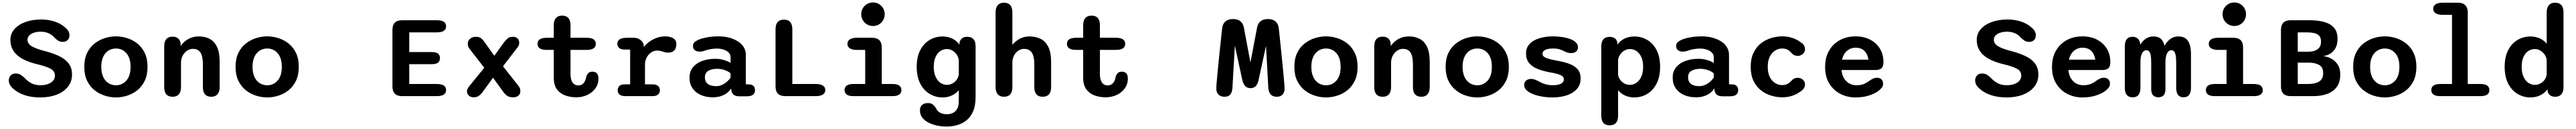

<svg xmlns="http://www.w3.org/2000/svg" viewBox="-20 -784 21086 1052"><path d="M310 10.5Q236.5 10.5 180.8 -8.5Q125 -27.5 91 -58.5Q52 -88.5 52 -130Q52 -149.5 65.8 -167Q79.5 -184.5 108 -184.5Q132.5 -184.5 149.5 -173.8Q166.5 -163 181.5 -148Q203.5 -124 234.5 -106.5Q265.5 -89 312.5 -89Q344.5 -89 371.2 -98.2Q398 -107.5 413.8 -125Q429.5 -142.5 429.5 -167Q429.5 -204 393.8 -223.5Q358 -243 287.5 -259.5Q171.5 -287 118.2 -336.2Q65 -385.5 65 -457.5Q65 -509.5 98.5 -547Q132 -584.5 189.2 -604.8Q246.5 -625 317.5 -625Q374.5 -625 425.8 -608.8Q477 -592.5 510.5 -562Q527.5 -549.5 538 -533Q548.5 -516.5 548.5 -496Q548.5 -471 533.2 -456.8Q518 -442.5 494 -442.5Q469.5 -442.5 452.2 -455Q435 -467.5 423.5 -479.5Q407.5 -499 379.2 -512.2Q351 -525.5 311 -525.5Q281.5 -525.5 257.2 -517.2Q233 -509 219 -494.2Q205 -479.5 205 -459.5Q205 -428 239.2 -407.2Q273.5 -386.5 343.5 -368.5Q412.5 -351 463 -327Q513.5 -303 541.5 -266.8Q569.5 -230.5 569.5 -176Q569.5 -118.5 536 -76.8Q502.5 -35 444 -12.2Q385.5 10.5 310 10.5Z M929.5 10.5Q883.5 10.5 838 -3.8Q792.5 -18 754.2 -48Q716 -78 693 -125.2Q670 -172.5 670 -239Q670 -305.5 693 -352.5Q716 -399.5 754.2 -429.2Q792.5 -459 838 -473.2Q883.5 -487.5 929.5 -487.5Q974.5 -487.5 1020.2 -473.2Q1066 -459 1103.8 -429.2Q1141.5 -399.5 1164.5 -352.5Q1187.5 -305.5 1187.5 -239Q1187.5 -172.5 1164.5 -125.2Q1141.5 -78 1103.8 -48Q1066 -18 1020.2 -3.8Q974.5 10.5 929.5 10.5ZM929.5 -88.5Q952.5 -88.5 973.5 -97.2Q994.5 -106 1011.8 -124.2Q1029 -142.5 1038.8 -170.8Q1048.5 -199 1048.5 -239Q1048.5 -278.5 1038.8 -306.8Q1029 -335 1011.8 -353.2Q994.5 -371.5 973.5 -380Q952.5 -388.5 929.5 -388.5Q906.5 -388.5 884.8 -380Q863 -371.5 846 -353.2Q829 -335 819 -306.8Q809 -278.5 809 -239Q809 -199 819 -170.8Q829 -142.5 846 -124.2Q863 -106 884.8 -97.2Q906.5 -88.5 929.5 -88.5Z M1709.5 5Q1640.5 5 1640.5 -74.5V-258.5Q1640.5 -322 1621.8 -353.8Q1603 -385.5 1559.5 -385.5Q1539 -385.5 1521.2 -376.5Q1503.5 -367.5 1490 -351.8Q1476.5 -336 1469 -315.8Q1461.5 -295.5 1461.5 -273V-74.5Q1461.5 5 1392.5 5Q1324 5 1324 -74.5V-405.5Q1324 -485 1392.5 -485Q1447.5 -485 1458 -433L1458.5 -408.5Q1481.5 -442.5 1519.5 -464.8Q1557.5 -487 1607 -487Q1658.5 -487 1697 -466.5Q1735.5 -446 1756.8 -400.2Q1778 -354.5 1778 -278.5V-74.5Q1778 -36 1760.2 -15.5Q1742.5 5 1709.5 5Z M2167.5 10.5Q2121.5 10.5 2076 -3.8Q2030.5 -18 1992.2 -48Q1954 -78 1931 -125.2Q1908 -172.5 1908 -239Q1908 -305.5 1931 -352.5Q1954 -399.5 1992.2 -429.2Q2030.5 -459 2076 -473.2Q2121.5 -487.5 2167.5 -487.5Q2212.5 -487.5 2258.2 -473.2Q2304 -459 2341.8 -429.2Q2379.5 -399.5 2402.5 -352.5Q2425.5 -305.5 2425.5 -239Q2425.5 -172.5 2402.5 -125.2Q2379.5 -78 2341.8 -48Q2304 -18 2258.2 -3.8Q2212.5 10.5 2167.5 10.5ZM2167.5 -88.5Q2190.5 -88.5 2211.5 -97.2Q2232.5 -106 2249.8 -124.2Q2267 -142.5 2276.8 -170.8Q2286.5 -199 2286.5 -239Q2286.5 -278.5 2276.8 -306.8Q2267 -335 2249.8 -353.2Q2232.5 -371.5 2211.5 -380Q2190.5 -388.5 2167.5 -388.5Q2144.5 -388.5 2122.8 -380Q2101 -371.5 2084 -353.2Q2067 -335 2057 -306.8Q2047 -278.5 2047 -239Q2047 -199 2057 -170.8Q2067 -142.5 2084 -124.2Q2101 -106 2122.8 -97.2Q2144.5 -88.5 2167.5 -88.5Z M3631 -569.5Q3631 -520 3555 -520H3329.5V-359.5H3511Q3550 -359.5 3565.5 -346.8Q3581 -334 3581 -310Q3581 -286 3565.5 -273.2Q3550 -260.5 3511 -260.5H3329.5V-99H3555Q3631 -99 3631 -49.5Q3631 0 3555 0H3271.5Q3192 0 3192 -79.5V-540Q3192 -619 3271.5 -619H3555Q3631 -619 3631 -569.5Z M4177 -484Q4202 -484 4215.8 -471Q4229.5 -458 4229.5 -435.5Q4229.5 -421 4224.8 -411.2Q4220 -401.5 4210.5 -390.5L4097 -243.5L4224.5 -82.5Q4234 -71 4236.5 -60.2Q4239 -49.5 4239 -40Q4239 -16 4222.2 -3.2Q4205.5 9.5 4180.5 9.5Q4147 9.5 4129.2 -3.8Q4111.5 -17 4092 -44.5L4015.5 -150L3931 -35Q3918.5 -17.5 3901.5 -4Q3884.5 9.5 3856 9.5Q3833 9.5 3817.5 -4.5Q3802 -18.5 3802 -39Q3802 -48.5 3805.8 -58Q3809.5 -67.5 3818.5 -78L3943.5 -231.5L3824 -384.5Q3815 -395.5 3812 -406.2Q3809 -417 3809 -429.5Q3809 -453 3828 -468.5Q3847 -484 3874 -484Q3905 -484 3921.2 -469.2Q3937.5 -454.5 3956 -426.5L4026 -329L4096 -426.5Q4116 -453.5 4132.5 -468.8Q4149 -484 4177 -484Z M4455.5 -377Q4379.5 -377 4379.5 -426.5Q4379.5 -476 4455.5 -476H4512.5V-577Q4512.5 -656.5 4581 -656.5Q4649.5 -656.5 4649.5 -577V-476H4780.5Q4856.5 -476 4856.5 -426.5Q4856.5 -377 4780.5 -377H4649.5V-181Q4649.5 -148 4657.8 -127.2Q4666 -106.5 4680.2 -97Q4694.5 -87.5 4713 -87.5Q4742 -87.5 4758.2 -108.2Q4774.5 -129 4778.5 -158Q4783.5 -175 4794.8 -187.2Q4806 -199.5 4829 -199.5Q4851 -199.5 4864.5 -186.8Q4878 -174 4878 -143Q4878 -97 4852.5 -62.5Q4827 -28 4785.8 -9.2Q4744.5 9.5 4697 9.5Q4649 9.5 4606.8 -5.5Q4564.5 -20.5 4538.5 -55.2Q4512.5 -90 4512.5 -149.5V-377Z M5259 -96H5320.5Q5352.5 -96 5366.8 -82.5Q5381 -69 5381 -48Q5381 -27.5 5366.5 -13.8Q5352 0 5320.5 0H5099Q5065 0 5050.2 -13.8Q5035.5 -27.5 5035.5 -48Q5035.5 -69 5049.2 -82.5Q5063 -96 5090 -96H5137.5V-380H5091Q5062.5 -380 5047.5 -393.2Q5032.5 -406.5 5032.5 -428.5Q5032.5 -451.5 5052.8 -463.8Q5073 -476 5111.5 -476H5167Q5194 -476 5214.8 -463.2Q5235.5 -450.5 5246.5 -428L5249.5 -402Q5281.5 -440.5 5328.2 -464Q5375 -487.5 5424.5 -487.5Q5460 -487.5 5487.8 -473.2Q5515.5 -459 5515.5 -423Q5515.5 -390 5498.2 -372.5Q5481 -355 5451.5 -355Q5434 -355 5422.2 -357.8Q5410.5 -360.5 5399 -364.5Q5389 -368 5379 -369.8Q5369 -371.5 5359 -371.5Q5332 -371.5 5309.2 -356Q5286.5 -340.5 5272.8 -314.8Q5259 -289 5259 -256.5Z M6035 1.5Q5999.5 1.5 5983.5 -12.5Q5967.5 -26.5 5965.5 -51.5L5963.5 -63Q5956.5 -48.5 5937.2 -31.5Q5918 -14.5 5887 -2.5Q5856 9.5 5813.5 9.5Q5759.5 9.5 5716.5 -9.2Q5673.5 -28 5648.5 -63.8Q5623.5 -99.5 5623.5 -150.5Q5623.5 -202 5652.2 -236.2Q5681 -270.5 5728.8 -287.5Q5776.5 -304.5 5833 -304.5Q5865 -304.5 5891 -298.2Q5917 -292 5934.8 -284Q5952.5 -276 5959.5 -270V-319Q5959.5 -335 5950.2 -347.8Q5941 -360.5 5925.5 -369.5Q5910 -378.5 5890 -383.2Q5870 -388 5848.5 -388Q5818.5 -388 5791.2 -382.5Q5764 -377 5743.5 -369.5Q5733.5 -366 5724.5 -364.5Q5715.5 -363 5706.5 -363Q5682.5 -363 5667.2 -374.5Q5652 -386 5652 -409Q5652 -430.5 5667 -442.2Q5682 -454 5702 -462Q5727.5 -472.5 5770 -480Q5812.5 -487.5 5862.5 -487.5Q5906 -487.5 5945.8 -477.5Q5985.5 -467.5 6017 -448.2Q6048.5 -429 6066.5 -400.5Q6084.5 -372 6084.5 -335V-96H6108.5Q6133.5 -96 6146.5 -83.5Q6159.5 -71 6159.5 -48Q6159.5 -26 6143.8 -12.2Q6128 1.5 6089 1.5ZM5959.5 -185.5Q5952.5 -193.5 5935.8 -202.2Q5919 -211 5896.8 -217Q5874.5 -223 5851 -223Q5807 -223 5778.2 -207Q5749.5 -191 5749.5 -154Q5749.5 -128 5761.2 -111.8Q5773 -95.5 5794 -88.5Q5815 -81.5 5842 -81.5Q5870.5 -81.5 5894.5 -94Q5918.5 -106.5 5935.8 -123Q5953 -139.5 5959.5 -152.5Z M6465 -99H6655.5Q6694.5 -99 6714.8 -86.2Q6735 -73.5 6735 -49.5Q6735 -25.5 6714.8 -12.8Q6694.5 0 6655.5 0H6407Q6327.5 0 6327.5 -79.5V-544.5Q6327.5 -624 6396.5 -624Q6465 -624 6465 -544.5Z M6964.5 -99H7061.5V-377H6995Q6956 -377 6936 -389.8Q6916 -402.5 6916 -426.5Q6916 -450.5 6936 -463.2Q6956 -476 6995 -476H7118Q7197 -476 7197 -397V-99H7285.5Q7321.5 -99 7339.8 -86.2Q7358 -73.5 7358 -49.5Q7358 -25.5 7339.8 -12.8Q7321.5 0 7285.5 0H6964.5Q6928.5 0 6910.5 -12.8Q6892.5 -25.5 6892.5 -49.5Q6892.5 -73.5 6910.5 -86.2Q6928.5 -99 6964.5 -99ZM7029 -668Q7029 -695 7042 -716.8Q7055 -738.5 7076.8 -751.2Q7098.5 -764 7125 -764Q7152 -764 7173.8 -751.2Q7195.5 -738.5 7208.2 -716.8Q7221 -695 7221 -668Q7221 -641.5 7208.2 -619.5Q7195.5 -597.5 7173.8 -584.8Q7152 -572 7125 -572Q7098.5 -572 7076.8 -584.8Q7055 -597.5 7042 -619.5Q7029 -641.5 7029 -668Z M7728 248Q7687.5 248 7648.8 239.8Q7610 231.5 7578.5 215.2Q7547 199 7528.2 174.2Q7509.5 149.5 7509.5 116.5Q7509.5 86 7527.8 71.2Q7546 56.5 7574.5 56.5Q7601.5 56.5 7616.2 69.5Q7631 82.5 7640 96Q7650 122.5 7673.8 135Q7697.5 147.5 7731.5 147.5Q7757 147.5 7778.8 137.2Q7800.5 127 7814 103.8Q7827.5 80.5 7827.5 42V-49Q7805 -21 7770.5 -5.2Q7736 10.5 7694.5 10.5Q7638 10.5 7589.8 -17.8Q7541.5 -46 7512.2 -101.8Q7483 -157.5 7483 -239Q7483 -320.5 7512.2 -375.8Q7541.5 -431 7589.8 -458.8Q7638 -486.5 7694.5 -486.5Q7739.5 -486.5 7775 -469Q7810.5 -451.5 7833 -420L7834 -441.5Q7848 -484 7896 -484Q7965 -484 7965 -405.5V7.5Q7965 77 7944.8 123.5Q7924.5 170 7890.5 197.2Q7856.5 224.5 7814.2 236.2Q7772 248 7728 248ZM7730.5 -92Q7754.5 -92 7775.5 -103.2Q7796.5 -114.5 7810.5 -134Q7824.5 -153.5 7827.5 -177.5V-291Q7825.5 -315.5 7811.8 -336.8Q7798 -358 7776.5 -371Q7755 -384 7730.5 -384Q7701 -384 7676.5 -367.8Q7652 -351.5 7637.2 -319.2Q7622.5 -287 7622.5 -239Q7622.5 -192 7637.2 -159Q7652 -126 7676.5 -109Q7701 -92 7730.5 -92Z M8514 5Q8445.5 5 8445.5 -74.5V-258.5Q8445.5 -324.5 8425 -355Q8404.5 -385.5 8361.5 -385.5Q8342 -385.5 8324.8 -376.8Q8307.5 -368 8294.2 -352.8Q8281 -337.5 8273.5 -317.2Q8266 -297 8266 -274.5V-74.5Q8266 5 8197 5Q8164 5 8146.2 -15.5Q8128.5 -36 8128.5 -74.5V-682.5Q8128.5 -721 8146.2 -741.5Q8164 -762 8197 -762Q8266 -762 8266 -682.5V-418.5Q8290 -448 8325.8 -467.5Q8361.5 -487 8405.5 -487Q8457 -487 8497 -467.2Q8537 -447.5 8560 -401.8Q8583 -356 8583 -278.5V-74.5Q8583 5 8514 5Z M8788.5 -377Q8712.5 -377 8712.5 -426.5Q8712.5 -476 8788.5 -476H8845.5V-577Q8845.5 -656.5 8914 -656.5Q8982.5 -656.5 8982.5 -577V-476H9113.5Q9189.5 -476 9189.5 -426.5Q9189.5 -377 9113.5 -377H8982.5V-181Q8982.5 -148 8990.8 -127.2Q8999 -106.5 9013.2 -97Q9027.5 -87.5 9046 -87.5Q9075 -87.5 9091.2 -108.2Q9107.5 -129 9111.5 -158Q9116.5 -175 9127.8 -187.2Q9139 -199.5 9162 -199.5Q9184 -199.5 9197.5 -186.8Q9211 -174 9211 -143Q9211 -97 9185.5 -62.5Q9160 -28 9118.8 -9.2Q9077.5 9.5 9030 9.5Q8982 9.5 8939.8 -5.5Q8897.5 -20.5 8871.5 -55.2Q8845.5 -90 8845.5 -149.5V-377Z M10002 5Q9971.5 5 9953.2 -12.8Q9935 -30.5 9935 -63.5Q9935 -73.5 9937.2 -102.2Q9939.5 -131 9943.5 -172Q9947.5 -213 9952 -260Q9956.5 -307 9961.5 -354Q9966.5 -401 9971 -442.2Q9975.5 -483.5 9978.5 -512.8Q9981.5 -542 9983 -552.5Q9986 -577.5 9997 -594.5Q10008 -611.5 10026.8 -620Q10045.5 -628.5 10070 -628.5H10074Q10111 -628.5 10133.2 -610Q10155.5 -591.5 10161.5 -555L10214.5 -274.5L10268 -555Q10274.5 -592 10296.8 -610.2Q10319 -628.5 10355.5 -628.5H10359.5Q10384 -628.5 10402.5 -620Q10421 -611.5 10432.5 -594.5Q10444 -577.5 10446.5 -552.5Q10448 -542 10451 -512.2Q10454 -482.5 10458.5 -440.8Q10463 -399 10467.8 -351.5Q10472.5 -304 10477.2 -256.5Q10482 -209 10485.8 -168.5Q10489.5 -128 10491.8 -100Q10494 -72 10494 -63.5Q10494 -30.5 10477.5 -12.8Q10461 5 10430.5 5Q10364 5 10360.5 -72.5L10342 -410.5L10282 -135.5Q10275 -99 10258 -82Q10241 -65 10214.5 -65Q10188.5 -65 10171.8 -82Q10155 -99 10147 -135.5L10087 -412L10067.5 -72.5Q10066 -34.5 10050.8 -14.8Q10035.5 5 10002 5Z M10833.5 10.5Q10787.5 10.5 10742 -3.8Q10696.5 -18 10658.2 -48Q10620 -78 10597 -125.2Q10574 -172.5 10574 -239Q10574 -305.5 10597 -352.5Q10620 -399.5 10658.2 -429.2Q10696.5 -459 10742 -473.2Q10787.5 -487.5 10833.5 -487.5Q10878.5 -487.5 10924.2 -473.2Q10970 -459 11007.8 -429.2Q11045.5 -399.5 11068.5 -352.5Q11091.5 -305.5 11091.5 -239Q11091.5 -172.5 11068.5 -125.2Q11045.5 -78 11007.8 -48Q10970 -18 10924.2 -3.8Q10878.5 10.5 10833.5 10.5ZM10833.5 -88.5Q10856.5 -88.5 10877.5 -97.2Q10898.5 -106 10915.8 -124.2Q10933 -142.5 10942.8 -170.8Q10952.5 -199 10952.5 -239Q10952.5 -278.5 10942.8 -306.8Q10933 -335 10915.8 -353.2Q10898.5 -371.5 10877.5 -380Q10856.5 -388.5 10833.5 -388.5Q10810.5 -388.5 10788.8 -380Q10767 -371.5 10750 -353.2Q10733 -335 10723 -306.8Q10713 -278.5 10713 -239Q10713 -199 10723 -170.8Q10733 -142.5 10750 -124.2Q10767 -106 10788.8 -97.2Q10810.5 -88.5 10833.5 -88.5Z M11613.5 5Q11544.5 5 11544.5 -74.5V-258.5Q11544.5 -322 11525.8 -353.8Q11507 -385.5 11463.5 -385.5Q11443 -385.5 11425.2 -376.5Q11407.5 -367.5 11394 -351.8Q11380.5 -336 11373 -315.8Q11365.5 -295.5 11365.5 -273V-74.5Q11365.5 5 11296.5 5Q11228 5 11228 -74.5V-405.5Q11228 -485 11296.5 -485Q11351.5 -485 11362 -433L11362.5 -408.5Q11385.5 -442.5 11423.5 -464.8Q11461.5 -487 11511 -487Q11562.5 -487 11601 -466.5Q11639.5 -446 11660.8 -400.2Q11682 -354.5 11682 -278.5V-74.5Q11682 -36 11664.2 -15.5Q11646.5 5 11613.5 5Z M12071.5 10.5Q12025.5 10.5 11980 -3.8Q11934.5 -18 11896.2 -48Q11858 -78 11835 -125.2Q11812 -172.5 11812 -239Q11812 -305.5 11835 -352.5Q11858 -399.5 11896.2 -429.2Q11934.5 -459 11980 -473.2Q12025.5 -487.5 12071.5 -487.5Q12116.5 -487.5 12162.2 -473.2Q12208 -459 12245.8 -429.2Q12283.5 -399.5 12306.5 -352.5Q12329.5 -305.5 12329.5 -239Q12329.5 -172.5 12306.5 -125.2Q12283.5 -78 12245.8 -48Q12208 -18 12162.2 -3.8Q12116.5 10.5 12071.5 10.5ZM12071.5 -88.5Q12094.5 -88.5 12115.5 -97.2Q12136.5 -106 12153.8 -124.2Q12171 -142.5 12180.8 -170.8Q12190.5 -199 12190.5 -239Q12190.5 -278.5 12180.8 -306.8Q12171 -335 12153.8 -353.2Q12136.5 -371.5 12115.5 -380Q12094.5 -388.5 12071.5 -388.5Q12048.5 -388.5 12026.8 -380Q12005 -371.5 11988 -353.2Q11971 -335 11961 -306.8Q11951 -278.5 11951 -239Q11951 -199 11961 -170.8Q11971 -142.5 11988 -124.2Q12005 -106 12026.8 -97.2Q12048.5 -88.5 12071.5 -88.5Z M12689 10.5Q12645.5 10.5 12603.8 3.8Q12562 -3 12528.5 -16Q12495 -29 12475 -47.5Q12455 -66 12455 -89.5Q12455 -114.5 12471 -127.5Q12487 -140.5 12512 -140.5Q12523.5 -140.5 12536.5 -136.8Q12549.5 -133 12565 -125Q12580.5 -116.5 12598.5 -108.2Q12616.5 -100 12638.5 -94.5Q12660.5 -89 12688 -89Q12730 -89 12754.8 -100.5Q12779.5 -112 12779.5 -138.5Q12779.5 -154.5 12765.2 -164.5Q12751 -174.5 12725 -181.5Q12699 -188.5 12663.5 -194.5Q12606 -205 12562.5 -222.8Q12519 -240.5 12494.5 -271Q12470 -301.5 12470 -348.5Q12470 -387 12489.2 -413.5Q12508.5 -440 12540.5 -456.2Q12572.5 -472.5 12611.8 -480Q12651 -487.5 12690.5 -487.5Q12728 -487.5 12764.2 -482.2Q12800.5 -477 12830.2 -466.2Q12860 -455.5 12877.5 -438.8Q12895 -422 12895 -398Q12895 -375 12879.2 -363Q12863.5 -351 12839.5 -351Q12826 -351 12814 -354Q12802 -357 12789 -363Q12774 -371.5 12750.5 -380Q12727 -388.5 12692 -388.5Q12677.5 -388.5 12662.2 -386.8Q12647 -385 12634 -380.2Q12621 -375.5 12613 -367Q12605 -358.5 12605 -345Q12605 -329.5 12619.5 -319.8Q12634 -310 12659 -303.5Q12684 -297 12716.5 -290.5Q12774.5 -281 12819.8 -265.2Q12865 -249.5 12891 -221Q12917 -192.5 12917 -144.5Q12917 -91.5 12885.2 -57Q12853.5 -22.5 12801.8 -6Q12750 10.5 12689 10.5Z M13086 -404Q13086 -483.5 13155 -483.5Q13178.5 -483.5 13195 -472.8Q13211.5 -462 13217 -440L13217.5 -420Q13240 -451.5 13275.8 -469Q13311.5 -486.5 13356.5 -486.5Q13413.5 -486.5 13461.5 -458.8Q13509.5 -431 13538.5 -375.8Q13567.5 -320.5 13567.5 -239Q13567.5 -157.5 13538.5 -101.8Q13509.5 -46 13461.5 -17.8Q13413.5 10.5 13356.5 10.5Q13314.5 10.5 13280.2 -5.2Q13246 -21 13223.5 -48.5V159Q13223.5 238 13155 238Q13086 238 13086 159ZM13223.5 -175.5Q13227 -152 13240.8 -133Q13254.5 -114 13275.5 -103Q13296.5 -92 13320 -92Q13349.5 -92 13374 -109Q13398.5 -126 13413.5 -159Q13428.5 -192 13428.5 -239Q13428.5 -287 13413.5 -319.2Q13398.5 -351.5 13374 -367.8Q13349.5 -384 13320 -384Q13296 -384 13275 -371.5Q13254 -359 13240 -338.8Q13226 -318.5 13223.5 -294Z M14082 1.5Q14046.5 1.5 14030.5 -12.5Q14014.5 -26.5 14012.5 -51.5L14010.5 -63Q14003.5 -48.5 13984.2 -31.5Q13965 -14.5 13934 -2.5Q13903 9.5 13860.5 9.5Q13806.5 9.5 13763.5 -9.2Q13720.5 -28 13695.5 -63.8Q13670.5 -99.5 13670.5 -150.5Q13670.5 -202 13699.2 -236.2Q13728 -270.5 13775.8 -287.5Q13823.5 -304.5 13880 -304.5Q13912 -304.5 13938 -298.2Q13964 -292 13981.8 -284Q13999.5 -276 14006.5 -270V-319Q14006.5 -335 13997.2 -347.8Q13988 -360.5 13972.5 -369.5Q13957 -378.5 13937 -383.2Q13917 -388 13895.5 -388Q13865.5 -388 13838.2 -382.5Q13811 -377 13790.5 -369.5Q13780.5 -366 13771.5 -364.5Q13762.5 -363 13753.5 -363Q13729.5 -363 13714.2 -374.5Q13699 -386 13699 -409Q13699 -430.5 13714 -442.2Q13729 -454 13749 -462Q13774.5 -472.5 13817 -480Q13859.5 -487.5 13909.5 -487.5Q13953 -487.5 13992.8 -477.5Q14032.5 -467.5 14064 -448.2Q14095.5 -429 14113.5 -400.5Q14131.5 -372 14131.5 -335V-96H14155.5Q14180.5 -96 14193.5 -83.5Q14206.5 -71 14206.5 -48Q14206.5 -26 14190.8 -12.2Q14175 1.5 14136 1.5ZM14006.5 -185.5Q13999.5 -193.5 13982.8 -202.2Q13966 -211 13943.8 -217Q13921.5 -223 13898 -223Q13854 -223 13825.2 -207Q13796.5 -191 13796.5 -154Q13796.5 -128 13808.2 -111.8Q13820 -95.5 13841 -88.5Q13862 -81.5 13889 -81.5Q13917.5 -81.5 13941.5 -94Q13965.5 -106.5 13982.8 -123Q14000 -139.5 14006.5 -152.5Z M14567 9.5Q14522 9.5 14476.5 -4.2Q14431 -18 14393 -47.5Q14355 -77 14332 -124.5Q14309 -172 14309 -239Q14309 -306 14332 -353.5Q14355 -401 14393 -430.5Q14431 -460 14476.5 -473.8Q14522 -487.5 14567 -487.5Q14613 -487.5 14651 -474.5Q14689 -461.5 14716.5 -440.5Q14736 -429 14744.8 -414Q14753.5 -399 14753.5 -384Q14753.5 -359.5 14736 -344Q14718.5 -328.5 14695 -328.5Q14677 -328.5 14664.5 -334.8Q14652 -341 14642.5 -352Q14629.5 -368.5 14610.8 -378.5Q14592 -388.5 14566.5 -388.5Q14544.5 -388.5 14523.5 -379.5Q14502.5 -370.5 14485.5 -352Q14468.5 -333.5 14458.5 -305.5Q14448.5 -277.5 14448.5 -239Q14448.5 -200.5 14458.5 -172.5Q14468.5 -144.5 14485.5 -126.2Q14502.5 -108 14523.5 -99Q14544.5 -90 14566.5 -90Q14592 -90 14610.8 -100Q14629.5 -110 14642.5 -126Q14652.5 -137 14664.8 -143.2Q14677 -149.5 14695 -149.5Q14718.5 -149.5 14736 -134.2Q14753.5 -119 14753.5 -94Q14753.5 -79 14744.5 -64.2Q14735.5 -49.5 14716.5 -38Q14689 -17 14651 -3.8Q14613 9.5 14567 9.5Z M15165.5 10.5Q15100.5 10.5 15044 -18Q14987.5 -46.5 14952.8 -102Q14918 -157.5 14918 -239Q14918 -300.5 14938.2 -346.8Q14958.5 -393 14993 -424.5Q15027.5 -456 15072 -471.8Q15116.5 -487.5 15165.5 -487.5Q15234 -487.5 15285.8 -461Q15337.5 -434.5 15366.5 -387.5Q15395.5 -340.5 15395.5 -277.5Q15395.5 -243 15380.2 -228Q15365 -213 15329 -213H15052Q15056 -173 15073 -145.2Q15090 -117.5 15116.2 -103.2Q15142.5 -89 15174 -89Q15215 -89 15240.2 -101.2Q15265.5 -113.5 15283.5 -127.5Q15297.5 -137 15312 -143.5Q15326.5 -150 15343 -150Q15365 -150 15378.8 -137.2Q15392.5 -124.5 15392.5 -102Q15392.5 -82.5 15382 -69Q15371.5 -55.5 15355 -43Q15325.5 -21 15277.8 -5.2Q15230 10.5 15165.5 10.5ZM15056.5 -297.5H15272.5Q15266 -343.5 15239.2 -369.2Q15212.5 -395 15167 -395Q15142.5 -395 15120.2 -384.5Q15098 -374 15081.2 -352.5Q15064.5 -331 15056.5 -297.5Z M16404 10.5Q16330.5 10.5 16274.8 -8.5Q16219 -27.5 16185 -58.5Q16146 -88.5 16146 -130Q16146 -149.5 16159.8 -167Q16173.5 -184.5 16202 -184.5Q16226.5 -184.5 16243.5 -173.8Q16260.5 -163 16275.5 -148Q16297.5 -124 16328.5 -106.5Q16359.5 -89 16406.5 -89Q16438.5 -89 16465.2 -98.2Q16492 -107.5 16507.8 -125Q16523.5 -142.5 16523.5 -167Q16523.5 -204 16487.8 -223.5Q16452 -243 16381.5 -259.5Q16265.5 -287 16212.2 -336.2Q16159 -385.5 16159 -457.5Q16159 -509.5 16192.5 -547Q16226 -584.5 16283.2 -604.8Q16340.5 -625 16411.5 -625Q16468.5 -625 16519.8 -608.8Q16571 -592.5 16604.5 -562Q16621.5 -549.5 16632 -533Q16642.5 -516.5 16642.5 -496Q16642.5 -471 16627.2 -456.8Q16612 -442.5 16588 -442.5Q16563.5 -442.5 16546.2 -455Q16529 -467.5 16517.5 -479.5Q16501.5 -499 16473.2 -512.2Q16445 -525.5 16405 -525.5Q16375.5 -525.5 16351.2 -517.2Q16327 -509 16313 -494.2Q16299 -479.5 16299 -459.5Q16299 -428 16333.2 -407.2Q16367.5 -386.5 16437.5 -368.5Q16506.5 -351 16557 -327Q16607.5 -303 16635.5 -266.8Q16663.5 -230.5 16663.5 -176Q16663.5 -118.5 16630 -76.8Q16596.5 -35 16538 -12.2Q16479.5 10.5 16404 10.5Z M17022.5 10.5Q16957.5 10.5 16901 -18Q16844.5 -46.5 16809.8 -102Q16775 -157.5 16775 -239Q16775 -300.5 16795.2 -346.8Q16815.5 -393 16850 -424.5Q16884.5 -456 16929 -471.8Q16973.5 -487.5 17022.5 -487.5Q17091 -487.5 17142.8 -461Q17194.5 -434.5 17223.5 -387.5Q17252.5 -340.5 17252.5 -277.5Q17252.5 -243 17237.2 -228Q17222 -213 17186 -213H16909Q16913 -173 16930 -145.2Q16947 -117.5 16973.2 -103.2Q16999.5 -89 17031 -89Q17072 -89 17097.2 -101.2Q17122.5 -113.5 17140.5 -127.5Q17154.5 -137 17169 -143.5Q17183.5 -150 17200 -150Q17222 -150 17235.8 -137.2Q17249.5 -124.5 17249.5 -102Q17249.5 -82.5 17239 -69Q17228.5 -55.5 17212 -43Q17182.5 -21 17134.8 -5.2Q17087 10.5 17022.5 10.5ZM16913.5 -297.5H17129.5Q17123 -343.5 17096.2 -369.2Q17069.5 -395 17024 -395Q16999.5 -395 16977.2 -384.5Q16955 -374 16938.2 -352.5Q16921.5 -331 16913.5 -297.5Z M17645.5 9.5Q17620.5 9.5 17603.8 -5.5Q17587 -20.5 17587 -59.5V-271.5Q17587 -315 17582 -337.2Q17577 -359.5 17568 -367Q17559 -374.5 17547 -374.5Q17534 -374.5 17523 -364.2Q17512 -354 17505.5 -332.8Q17499 -311.5 17499 -278.5V-68.5Q17499 9.5 17435 9.5Q17371 9.5 17371 -68.5V-405.5Q17371 -484 17435 -484Q17461.5 -484 17478.2 -468Q17495 -452 17497.5 -421.5L17498 -419Q17511.5 -446.5 17540.8 -466.8Q17570 -487 17604 -487Q17643 -487 17664.8 -468.5Q17686.5 -450 17695.5 -410.5Q17714.5 -444 17743 -465.5Q17771.5 -487 17809 -487Q17862 -487 17887.2 -451.5Q17912.5 -416 17912.5 -340.5V-68.5Q17912.5 9.5 17852 9.5Q17791.5 9.5 17791.5 -68.5V-271.5Q17791.5 -315 17786.2 -337.2Q17781 -359.5 17772 -367Q17763 -374.5 17751.5 -374.5Q17738.5 -374.5 17727.2 -363.5Q17716 -352.5 17709.8 -330Q17703.5 -307.5 17703.5 -273.5V-59.5Q17703.5 -20.5 17687 -5.5Q17670.5 9.5 17645.5 9.5Z M18106.5 -99H18203.5V-377H18137Q18098 -377 18078 -389.8Q18058 -402.5 18058 -426.5Q18058 -450.5 18078 -463.2Q18098 -476 18137 -476H18260Q18339 -476 18339 -397V-99H18427.5Q18463.5 -99 18481.8 -86.2Q18500 -73.5 18500 -49.5Q18500 -25.5 18481.8 -12.8Q18463.5 0 18427.5 0H18106.5Q18070.5 0 18052.5 -12.8Q18034.5 -25.5 18034.5 -49.5Q18034.5 -73.5 18052.5 -86.2Q18070.5 -99 18106.5 -99ZM18171 -668Q18171 -695 18184 -716.8Q18197 -738.5 18218.8 -751.2Q18240.5 -764 18267 -764Q18294 -764 18315.8 -751.2Q18337.5 -738.5 18350.2 -716.8Q18363 -695 18363 -668Q18363 -641.5 18350.2 -619.5Q18337.5 -597.5 18315.8 -584.8Q18294 -572 18267 -572Q18240.5 -572 18218.8 -584.8Q18197 -597.5 18184 -619.5Q18171 -641.5 18171 -668Z M18992.5 -326.5Q19000.5 -326.5 19023.5 -320.8Q19046.5 -315 19072 -299Q19097.5 -283 19116 -253Q19134.5 -223 19134.5 -174.5Q19134.5 -116 19107.2 -77.2Q19080 -38.5 19030.2 -19.2Q18980.5 0 18912.5 0H18728.5Q18649 0 18649 -79.5V-540Q18649 -619 18728.5 -619H18885Q18944 -619 18996 -606.5Q19048 -594 19080 -561.2Q19112 -528.5 19112 -467.5Q19112 -422.5 19096.8 -394.5Q19081.5 -366.5 19060.2 -351.8Q19039 -337 19019.5 -331.8Q19000 -326.5 18992.5 -326.5ZM18786.5 -520V-362.5H18875.5Q18903 -362.5 18926.2 -370.8Q18949.5 -379 18963.2 -397Q18977 -415 18977 -444Q18977 -476.5 18961.8 -492.5Q18946.5 -508.5 18921.2 -514.2Q18896 -520 18866.5 -520ZM18871 -99Q18929 -99 18961.8 -119.5Q18994.5 -140 18994.5 -187.5Q18994.5 -236.5 18960.8 -254.8Q18927 -273 18880.5 -273H18786.5V-99Z M19499.5 10.5Q19453.5 10.5 19408 -3.8Q19362.5 -18 19324.2 -48Q19286 -78 19263 -125.2Q19240 -172.5 19240 -239Q19240 -305.5 19263 -352.5Q19286 -399.5 19324.2 -429.2Q19362.5 -459 19408 -473.2Q19453.5 -487.5 19499.5 -487.5Q19544.5 -487.5 19590.2 -473.2Q19636 -459 19673.8 -429.2Q19711.5 -399.5 19734.5 -352.5Q19757.5 -305.5 19757.5 -239Q19757.5 -172.5 19734.5 -125.2Q19711.5 -78 19673.8 -48Q19636 -18 19590.2 -3.8Q19544.5 10.5 19499.5 10.5ZM19499.5 -88.5Q19522.5 -88.5 19543.5 -97.2Q19564.5 -106 19581.8 -124.2Q19599 -142.5 19608.8 -170.8Q19618.5 -199 19618.5 -239Q19618.5 -278.5 19608.8 -306.8Q19599 -335 19581.8 -353.2Q19564.5 -371.5 19543.5 -380Q19522.5 -388.5 19499.5 -388.5Q19476.5 -388.5 19454.8 -380Q19433 -371.5 19416 -353.2Q19399 -335 19389 -306.8Q19379 -278.5 19379 -239Q19379 -199 19389 -170.8Q19399 -142.5 19416 -124.2Q19433 -106 19454.8 -97.2Q19476.5 -88.5 19499.5 -88.5Z M19952 0Q19916 0 19897.8 -12.8Q19879.5 -25.5 19879.5 -49.5Q19879.5 -73.5 19897.8 -86.2Q19916 -99 19952 -99H20049V-663H19974Q19935.5 -663 19915.2 -675.8Q19895 -688.5 19895 -712Q19895 -736 19915.2 -749Q19935.5 -762 19974 -762H20098.5Q20137 -762 20157.5 -741.5Q20178 -721 20178 -682.5V-99H20282.5Q20319 -99 20337 -86.2Q20355 -73.5 20355 -49.5Q20355 -25.5 20337 -12.8Q20319 0 20282.5 0Z M20892.5 5Q20846 5 20831.5 -36.5L20830.5 -56.5Q20808 -25 20771.8 -7.2Q20735.5 10.5 20691 10.5Q20634.5 10.5 20586.2 -17.8Q20538 -46 20509 -101.8Q20480 -157.5 20480 -239Q20480 -320.5 20509 -375.8Q20538 -431 20586.2 -458.8Q20634.5 -486.5 20691 -486.5Q20733.5 -486.5 20767.8 -470.8Q20802 -455 20824 -427V-682.5Q20824 -721 20841.8 -741.5Q20859.5 -762 20892.5 -762Q20961.5 -762 20961.5 -682.5V-74.5Q20961.5 5 20892.5 5ZM20824 -177.5V-291Q20822.5 -315.5 20808.5 -336.8Q20794.5 -358 20773.2 -371Q20752 -384 20727 -384Q20697.5 -384 20673 -367.8Q20648.5 -351.5 20633.8 -319.2Q20619 -287 20619 -239Q20619 -192 20633.8 -159Q20648.5 -126 20673 -109Q20697.5 -92 20727 -92Q20751 -92 20772.2 -103.2Q20793.5 -114.5 20807.5 -134Q20821.5 -153.5 20824 -177.5Z"/></svg>

Font: Sono ExtraLight Monospace SemiBold
Style: Regular
Weight: 600
Version: Version 2.112